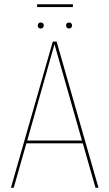

<svg xmlns="http://www.w3.org/2000/svg" viewBox="-20 -875 510 895"><path d="M366 -207H103L44 0H31L226 -681H244L439 0H425ZM362 -220 234 -669 107 -220ZM184 -756Q184 -750 180 -746Q176 -742 169 -742Q163 -742 159.5 -746Q156 -750 156 -756Q156 -762 159.5 -766Q163 -770 169 -770Q184 -770 184 -756ZM316 -756Q316 -750 312 -746Q308 -742 302 -742Q296 -742 292 -746Q288 -750 288 -756Q288 -762 291.5 -766Q295 -770 302 -770Q309 -770 312.5 -766Q316 -762 316 -756ZM153 -842V-855H320V-842Z"/></svg>

Font: Fira Sans Compressed Hair
Style: Regular
Weight: 100
Width: 1
Designer: bBox Type GmbH & Carrois Corporate GbR & Edenspiekermann AG
Foundry: bBox Type GmbH & Carrois Corporate GbR & Edenspiekermann AG
Version: Version 4.301